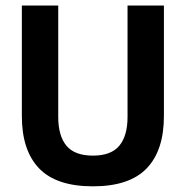

<svg xmlns="http://www.w3.org/2000/svg" viewBox="-20 -659 672 694"><path d="M316 14.5Q184 14.5 121.5 -50.2Q59 -115 59 -239.5V-639H190.5V-236.5Q190.5 -168 220.2 -132.2Q250 -96.5 316 -96.5Q381.5 -96.5 411.2 -132.2Q441 -168 441 -236.5V-639H572.5V-239.5Q572.5 -115 510 -50.2Q447.5 14.5 316 14.5Z"/></svg>

Font: Anek Telugu Medium SemiBold
Style: Regular
Weight: 600
Version: Version 1.003